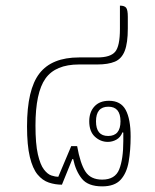

<svg xmlns="http://www.w3.org/2000/svg" viewBox="-20 -652 552 682"><path d="M343 10Q293 10 271 -17Q249 -44 240 -87H237L200 4Q176 4 153.5 -3.5Q131 -11 113.5 -32Q96 -53 86 -94.5Q76 -136 76 -203Q76 -334 120 -391Q164 -448 261 -448H326Q372 -448 389 -468Q406 -488 406 -549V-632Q422 -632 428 -624.5Q434 -617 434 -592V-551Q434 -499 423 -471Q412 -443 388 -433Q364 -423 326 -423H261Q177 -423 141.5 -373Q106 -323 106 -206Q106 -141 114.5 -104Q123 -67 136 -50Q149 -33 163 -28.5Q177 -24 187 -24L233 -133H254Q265 -71 283.5 -42.5Q302 -14 343 -14Q389 -14 403.5 -50.5Q418 -87 418 -151Q418 -157 418 -163.5Q418 -170 418 -181L415 -182Q408 -164 393.5 -156Q379 -148 363 -148Q337 -148 317 -166.5Q297 -185 297 -221Q297 -254 315.5 -274Q334 -294 367 -294Q409 -294 426.5 -261.5Q444 -229 444 -167Q444 -118 437 -77.5Q430 -37 408.5 -13.5Q387 10 343 10ZM364 -169Q408 -169 408 -221Q408 -273 365 -273Q321 -273 321 -221Q321 -169 364 -169Z"/></svg>

Font: Noto Serif Thai Condensed Thin
Style: Regular
Weight: 100
Width: 3
Designer: Monotype Design Team
Foundry: Monotype Imaging Inc.
Version: Version 2.001; ttfautohint (v1.8.4.7-5d5b)